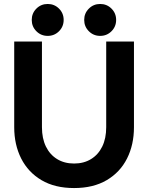

<svg xmlns="http://www.w3.org/2000/svg" viewBox="-20 -931 743 963"><path d="M190.4 -722.7H51.3V-293Q51.3 -205.1 86.2 -136.1Q121.1 -67.1 188 -27.5Q254.9 12.2 351.5 12.2Q448.2 12.2 515.4 -27.5Q582.5 -67.1 617.2 -136.1Q651.9 -205.1 651.9 -293V-722.7H512.7V-293Q512.7 -236.8 492.8 -196Q472.9 -155.3 436.6 -133.1Q400.4 -110.8 351.6 -110.8Q302.7 -110.8 266.5 -133.1Q230.2 -155.3 210.3 -196Q190.4 -236.8 190.4 -293ZM402.3 -831.1Q402.3 -797.6 425.7 -774.3Q449 -751 482.4 -751Q515.9 -751 539.2 -774.3Q562.5 -797.6 562.5 -831.1Q562.5 -864.5 539.2 -887.8Q515.9 -911.1 482.4 -911.1Q449 -911.1 425.7 -887.8Q402.3 -864.5 402.3 -831.1ZM139.2 -831.1Q139.2 -797.6 162.5 -774.3Q185.8 -751 219.2 -751Q252.7 -751 276 -774.3Q299.3 -797.6 299.3 -831.1Q299.3 -864.5 276 -887.8Q252.7 -911.1 219.2 -911.1Q185.8 -911.1 162.5 -887.8Q139.2 -864.5 139.2 -831.1Z"/></svg>

Font: Giphurs
Style: Regular
Weight: 400
Version: Version 2.010